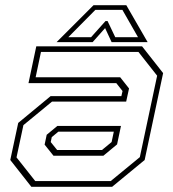

<svg xmlns="http://www.w3.org/2000/svg" viewBox="-20 -718 666 738"><path d="M100.5 0 19.5 -103 50 -245.5 174.5 -348.5H446.5L451 -368L427 -398.5H89.5L119.5 -540H526L607 -437L536 -103L411 0ZM185.5 -119.5 151.5 -162 159.5 -200 200.5 -234H445L430 -163L377.5 -119.5ZM115.5 -22H405.5L517.5 -114L584 -427L512 -518.5H137.5L117 -421H442L476 -378L465 -327.5H180L70 -237L43.5 -113ZM199.5 -141.5H372L409 -172L417.5 -212H204.5L179 -191L175 -172ZM339.5 -698H465.5L547.5 -556H409L384 -610L336 -556H197.5ZM346.5 -680 242.5 -575H330L385.5 -637H393.5L423 -575H510.5L450.5 -680Z"/></svg>

Font: Tourney ExtraLight
Style: Italic
Weight: 250
Italic angle: -12°
Version: Version 1.015